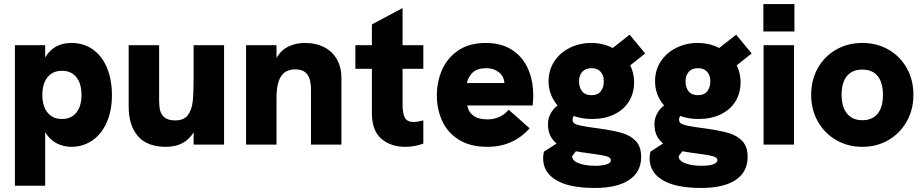

<svg xmlns="http://www.w3.org/2000/svg" viewBox="-20 -717 4580 952"><path d="M535 -246Q535 -166 508.2 -107.8Q481.5 -49.5 435.8 -19.2Q390 11 334 11Q294.5 11 260.2 -6.8Q226 -24.5 204 -62V204H54V-493H204V-432Q246.5 -504 334 -504Q396.5 -504 442 -470.8Q487.5 -437.5 511.2 -379Q535 -320.5 535 -246ZM287 -127Q333 -127 358.5 -158.5Q384 -190 384 -246Q384 -303 358.5 -334.5Q333 -366 287 -366Q241.5 -366 215.8 -334.2Q190 -302.5 190 -246Q190 -190.5 215.8 -158.8Q241.5 -127 287 -127Z M618 -188V-493H769V-219Q769 -189.5 774.2 -168.5Q779.5 -147.5 797.2 -133.8Q815 -120 849 -120Q892 -120 911.5 -146.2Q931 -172.5 935.5 -213.5Q940 -254.5 940 -330V-493H1091V0H940V-61Q896.5 11 803 11Q709 11 663.5 -42.5Q618 -96 618 -188Z M1200 -493H1351V-429.5Q1374 -469.5 1411.2 -486.8Q1448.5 -504 1491 -504Q1547.5 -504 1588.5 -482.5Q1629.5 -461 1651.2 -421.5Q1673 -382 1673 -328V0H1522V-272Q1522 -324.5 1503.2 -348.8Q1484.5 -373 1444 -373Q1396 -373 1373.5 -338.5Q1351 -304 1351 -230V0H1200Z M1824 -157V-376H1742V-493H1824V-596L1976 -677V-493H2079V-376H1976V-200Q1976 -153.5 1987.8 -132.8Q1999.5 -112 2031 -112Q2048.5 -112 2079 -120V-5Q2037 11 1989 11Q1917.5 11 1870.8 -29Q1824 -69 1824 -157Z M2146 -244Q2146 -310 2171.2 -369.2Q2196.5 -428.5 2251.2 -466.2Q2306 -504 2389 -504Q2464 -504 2517 -470.8Q2570 -437.5 2597 -378.2Q2624 -319 2624 -242Q2624 -225.5 2621 -194H2297Q2302 -162.5 2326.8 -143.8Q2351.5 -125 2398 -125Q2427.5 -125 2454.8 -136.8Q2482 -148.5 2502 -173L2606 -81Q2566.5 -36 2514 -12.5Q2461.5 11 2397 11Q2310.5 11 2254.2 -24.8Q2198 -60.5 2172 -118.5Q2146 -176.5 2146 -244ZM2481 -305Q2479 -339 2453.2 -359Q2427.5 -379 2392 -379Q2346.5 -379 2323.5 -357Q2300.5 -335 2295 -305Z M2673 68Q2673 51 2677 35L2740 -5.5Q2697 -39 2697 -101Q2697 -129 2709.5 -152.8Q2722 -176.5 2744.5 -194.5Q2723 -219 2711.5 -249.2Q2700 -279.5 2700 -314Q2700 -370 2728.8 -413.2Q2757.5 -456.5 2806 -480.2Q2854.5 -504 2911 -504Q2969.5 -504 3018 -479L3102 -545L3179 -452L3105 -393Q3124 -354 3124 -309Q3124 -254.5 3098 -213.2Q3072 -172 3024.8 -149.5Q2977.5 -127 2916 -127Q2865.5 -127 2825 -142Q2819 -134.5 2819 -124Q2819 -111.5 2828.2 -105Q2837.5 -98.5 2863.2 -93.2Q2889 -88 2949 -80Q3022 -70 3065 -57.2Q3108 -44.5 3133.5 -16.8Q3159 11 3159 61Q3159 135.5 3099.5 175.2Q3040 215 2929 215Q2802.5 215 2737.8 176.2Q2673 137.5 2673 68ZM2819 68Q2825 85 2856.8 95Q2888.5 105 2931 105Q2967 105 2988 97.8Q3009 90.5 3009 78Q3009 68.5 2999.8 63Q2990.5 57.5 2966.5 53Q2942.5 48.5 2893 42Q2861.5 38 2835.5 33L2817 57Q2817 62 2819 68ZM2913 -245Q2944 -245 2959 -264.5Q2974 -284 2974 -314Q2974 -343.5 2958 -361.2Q2942 -379 2913 -379Q2883.5 -379 2867.2 -361Q2851 -343 2851 -314Q2851 -283.5 2866.2 -264.2Q2881.5 -245 2913 -245Z M3201 68Q3201 51 3205 35L3268 -5.5Q3225 -39 3225 -101Q3225 -129 3237.5 -152.8Q3250 -176.5 3272.5 -194.5Q3251 -219 3239.5 -249.2Q3228 -279.5 3228 -314Q3228 -370 3256.8 -413.2Q3285.5 -456.5 3334 -480.2Q3382.5 -504 3439 -504Q3497.5 -504 3546 -479L3630 -545L3707 -452L3633 -393Q3652 -354 3652 -309Q3652 -254.5 3626 -213.2Q3600 -172 3552.8 -149.5Q3505.5 -127 3444 -127Q3393.5 -127 3353 -142Q3347 -134.5 3347 -124Q3347 -111.5 3356.2 -105Q3365.5 -98.5 3391.2 -93.2Q3417 -88 3477 -80Q3550 -70 3593 -57.2Q3636 -44.5 3661.5 -16.8Q3687 11 3687 61Q3687 135.5 3627.5 175.2Q3568 215 3457 215Q3330.5 215 3265.8 176.2Q3201 137.5 3201 68ZM3347 68Q3353 85 3384.8 95Q3416.5 105 3459 105Q3495 105 3516 97.8Q3537 90.5 3537 78Q3537 68.5 3527.8 63Q3518.5 57.5 3494.5 53Q3470.5 48.5 3421 42Q3389.5 38 3363.5 33L3345 57Q3345 62 3347 68ZM3441 -245Q3472 -245 3487 -264.5Q3502 -284 3502 -314Q3502 -343.5 3486 -361.2Q3470 -379 3441 -379Q3411.5 -379 3395.2 -361Q3379 -343 3379 -314Q3379 -283.5 3394.2 -264.2Q3409.5 -245 3441 -245Z M3766 -493H3917V0H3766ZM3765 -697H3919V-561H3765Z M4002 -247Q4002 -320.5 4034.8 -379Q4067.5 -437.5 4125.5 -470.8Q4183.5 -504 4256 -504Q4328 -504 4385.8 -470.8Q4443.5 -437.5 4476.2 -379Q4509 -320.5 4509 -247Q4509 -174 4476 -115Q4443 -56 4385.2 -22.5Q4327.5 11 4256 11Q4184 11 4126 -22.5Q4068 -56 4035 -114.8Q4002 -173.5 4002 -247ZM4256 -121Q4305.5 -121 4331.8 -153.5Q4358 -186 4358 -247Q4358 -307.5 4331.8 -339.8Q4305.5 -372 4256 -372Q4206 -372 4179.5 -340Q4153 -308 4153 -247Q4153 -186.5 4179.8 -153.8Q4206.5 -121 4256 -121Z"/></svg>

Font: HK Grotesk Black
Style: Regular
Weight: 900
Designer: Alfredo Marco Pradil
Foundry: Hanken Design Co.
Version: Version 3.001